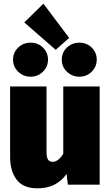

<svg xmlns="http://www.w3.org/2000/svg" viewBox="-20 -1004 604 1044"><path d="M184 20Q106 20 70.5 -27Q35 -74 35 -150V-534H233V-176Q233 -148 241.5 -136Q250 -124 266 -124Q297 -124 324 -168V-534H522V0H349L342 -58Q287 20 184 20ZM283 -733 112 -882 216 -984 356 -798ZM146 -587Q108 -587 79.5 -613.5Q51 -640 51 -680Q51 -719 79 -745.5Q107 -772 146 -772Q187 -772 214 -745Q241 -718 241 -680Q241 -641 213.5 -614Q186 -587 146 -587ZM411 -587Q373 -587 344.5 -613.5Q316 -640 316 -680Q316 -719 344 -745.5Q372 -772 411 -772Q452 -772 479 -745Q506 -718 506 -680Q506 -641 478.5 -614Q451 -587 411 -587Z"/></svg>

Font: Trujillo Black
Style: Regular
Weight: 900
Designer: Fira Sans original fonts by bBox Type GmbH, Carrois Corporate GbR, & Edenspiekermann AG / Changes by Cristiano Sobral
Foundry: Fira Sans original fonts by bBox Type GmbH, Carrois Corporate GbR, & Edenspiekermann AG / Changes by Cristiano Sobral
Version: Version 4.301;July 28, 2020;FontCreator 13.0.0.2655 64-bit